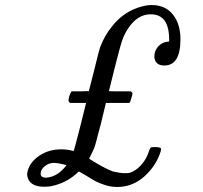

<svg xmlns="http://www.w3.org/2000/svg" viewBox="-20 -734 809 765"><path d="M253 -332Q253 -350 265 -370H300L334 -371L355 -453Q374 -532 379 -546Q398 -595 425 -627Q466 -681 528 -703Q561 -714 583 -714Q639 -714 669 -676Q699 -638 699 -578Q699 -473 635 -473Q597 -473 595 -508Q595 -532 610.5 -549Q626 -566 648 -568L654 -569V-576Q654 -677 581 -677Q539 -677 508 -643Q477 -609 463 -561Q460 -554 437 -463.5Q414 -373 414 -371Q414 -370 458 -370H502Q508 -364 508 -362Q508 -359 503.5 -343.5Q499 -328 498 -327L495 -324H402L382 -241Q377 -224 372 -204Q367 -184 365 -176.5Q363 -169 360 -158.5Q357 -148 353.5 -140Q350 -132 344 -120Q340 -112 337.5 -106.5Q335 -101 336 -101L354 -90Q398 -63 429 -51Q459 -44 476 -44Q491 -44 495 -45Q520 -52 542 -76Q564 -100 574 -133Q578 -144 580.5 -146Q583 -148 598 -148Q622 -148 622 -140Q622 -138 620 -130Q602 -73 555 -31Q508 11 447 11Q422 11 397.5 3Q373 -5 359.5 -12.5Q346 -20 317 -38L294 -51Q248 -5 183 8Q174 10 155 10Q108 10 93 -19Q88 -31 88 -39Q88 -42 90 -52Q99 -88 136.5 -113.5Q174 -139 224 -139Q236 -139 247.5 -137.5Q259 -136 266 -134L273 -132Q275 -132 302 -239L323 -324H259Q253 -330 253 -332ZM245 -76Q211 -85 195 -85Q174 -85 158 -71.5Q142 -58 142 -42Q142 -26 163 -26Q210 -29 245 -76Z"/></svg>

Font: MathJax_Main
Style: Italic
Weight: 400
Version: Version 1.1